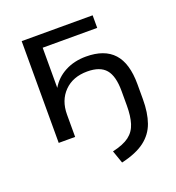

<svg xmlns="http://www.w3.org/2000/svg" viewBox="-126 -603 816 890"><g transform="rotate(-20 281.5 -158.0)"><path d="M325 186 303 123Q357 111 385.5 89.5Q414 68 425 32.5Q436 -3 436 -54V-126Q436 -200 408 -233Q380 -266 317 -266Q246 -266 203.5 -223Q161 -180 161 -110V0H80V-502H430V-440H161V-242Q186 -285 231.5 -309Q277 -333 335 -333Q426 -333 471 -283.5Q516 -234 516 -131V-57Q516 10 499 58Q482 106 440.5 137.5Q399 169 325 186Z"/></g></svg>

Font: Mulish
Style: Regular
Weight: 400
Designer: Vernon Adams
Foundry: Vernon Adams
Version: Version 3.603; ttfautohint (v1.8.3)